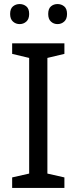

<svg xmlns="http://www.w3.org/2000/svg" viewBox="-20 -928 379 948"><path d="M40 0V-52L124 -71V-642L40 -662V-714H298V-662L214 -642V-71L298 -52V0ZM30 -859Q30 -885 44 -896.5Q58 -908 77 -908Q96 -908 110 -896.5Q124 -885 124 -859Q124 -834 110 -821.5Q96 -809 77 -809Q58 -809 44 -821.5Q30 -834 30 -859ZM218 -859Q218 -885 231.5 -896.5Q245 -908 264 -908Q283 -908 297 -896.5Q311 -885 311 -859Q311 -834 297 -821.5Q283 -809 264 -809Q245 -809 231.5 -821.5Q218 -834 218 -859Z"/></svg>

Font: Noto Sans Symbols
Style: Regular
Weight: 400
Designer: Monotype Design Team
Foundry: Monotype Imaging Inc.
Version: Version 2.002